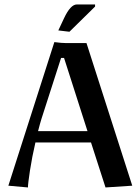

<svg xmlns="http://www.w3.org/2000/svg" viewBox="-20 -824 623 852"><path d="M401.9 -794.9 288.1 -683.1 238.8 -689 264.2 -743.2Q293 -804.2 320.8 -804.2H401.9ZM363.8 -632.8 566.9 0 448.2 7.8 383.8 -191.9H137.2Q122.1 -127 113 -67.6Q104 -8.3 104 7.8L17.1 0L221.2 -637.2Q253.9 -632.8 273.9 -632.8ZM264.2 -566.9H251L164.1 -296.9Q157.7 -276.4 148.9 -242.2H368.2Z"/></svg>

Font: Resagokr
Style: Bold
Weight: 600
Designer: gluk
Foundry: gluk
Version: Version 0.95